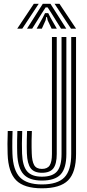

<svg xmlns="http://www.w3.org/2000/svg" viewBox="-20 -998 466 1027"><path d="M204.2 9.2Q108.5 9.2 66.2 -33.8Q24 -76.8 20.8 -174.5Q19.8 -200.8 19.9 -228.8Q20 -256.8 21.5 -297.2H47.2Q46.2 -268.8 45.9 -247.8Q45.5 -226.8 45.8 -209.4Q46 -192 46.5 -175.2Q49.8 -87.2 86.8 -49.4Q123.8 -11.5 204.2 -11.5Q288.2 -11.5 324.6 -49.4Q361 -87.2 361 -174.5V-800H386.8V-174.5Q386.8 -76.2 344.4 -33.5Q302 9.2 204.2 9.2ZM204.2 -32.2Q136.2 -32.2 105.8 -65.9Q75.2 -99.5 72.2 -176Q71.8 -192.8 71.5 -209.8Q71.2 -226.8 71.6 -247.8Q72 -268.8 73 -297.2H98.8Q97.2 -258.2 97.2 -230.2Q97.2 -202.2 98 -176.8Q100.5 -110.2 125.1 -81.6Q149.8 -53 204.2 -53Q261.5 -53 285.4 -81.6Q309.2 -110.2 309.2 -174.2V-800H335V-174.5Q335 -98.2 304.6 -65.2Q274.2 -32.2 204.2 -32.2ZM204.2 -73.8Q162.5 -73.8 144.1 -98.2Q125.8 -122.8 123.8 -177.8Q123.2 -195.5 123.1 -212.9Q123 -230.2 123.4 -250.6Q123.8 -271 124.8 -297.2H150.5Q149.2 -266.5 149 -246.1Q148.8 -225.8 149 -210.1Q149.2 -194.5 149.8 -177.8Q151 -136.2 162.5 -115.4Q174 -94.5 204.2 -94.5Q233.8 -94.5 245.8 -113.5Q257.8 -132.5 257.8 -174.2V-800H283.5V-174.2Q283.5 -121.2 265.4 -97.5Q247.2 -73.8 204.2 -73.8ZM72.2 -844.8 160.8 -977.5H187L99.2 -844.8ZM124.5 -844.8 208.8 -977.5H250L334.5 -844.8H306.5L255.5 -926.5L234.8 -958.5H224.2L203.2 -926.2L152.2 -844.8ZM176 -844.8 208.8 -903.5 221 -927.8H238L250.2 -903.5L283.8 -844.8H256L235.2 -889L231.2 -907.2H227.5L223.8 -889L203.8 -844.8ZM359.8 -844.8 272 -977.5H298.2L386.8 -844.8Z"/></svg>

Font: Big Shoulders Inline Display Thin ExtraBold
Style: Regular
Weight: 800
Version: Version 2.002